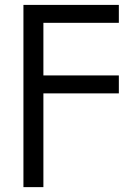

<svg xmlns="http://www.w3.org/2000/svg" viewBox="-20 -560 566 784"><path d="M75.7 204.1V-540H465.3V-466.8H157.2V-252H465.3V-178.7H157.2V204.1Z"/></svg>

Font: V-Inter
Style: Regular-375
Weight: 375
Designer: Rasmus Andersson
Foundry: rsms
Version: Version 4.000;git-4146feb